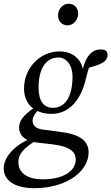

<svg xmlns="http://www.w3.org/2000/svg" viewBox="-45 -761 593 1022"><path d="M56.5 -82.3C56.5 -53 73.9 -11.2 151.3 -2.3L230.9 6.8C334 18.7 358 51.4 358 88.3C358 151.9 288.5 193.5 181.9 193.5C100.9 193.5 52.8 159.7 52.8 101.9C52.8 56.1 85.6 24.2 151.8 -16.3L131.8 -28.3C50 -0.4 -25.1 66.1 -25.1 135C-25.1 206.8 44.9 240.8 137.6 240.8C304.1 240.8 426.6 154.9 426.6 49.8C426.6 -7.3 386.7 -44.6 279.5 -58.5L181.5 -71.5C140.6 -76.5 128.6 -99.3 128.6 -116.3C128.6 -134.2 132.6 -150.1 174.5 -192.8L162.2 -203C96.8 -163.8 56.5 -126.8 56.5 -82.3ZM238.8 -187.1C187 -186.2 160.3 -223.7 160.3 -295.5C160.3 -388.3 194.1 -453.1 264.5 -455C306.3 -456 341 -416.9 341 -352.6C341 -247.4 302.1 -188.1 238.8 -187.1ZM82.9 -290.1C82.9 -208.4 136.9 -154.9 231.2 -154.9C310.7 -154.9 382.3 -213.3 412.3 -341.9C420.3 -375.8 427.2 -399.8 438.2 -423.8L415.2 -396.6C487.6 -417.6 527.7 -427.9 527.7 -471.4C527.7 -479.5 523.7 -485.5 518.8 -491.6C511.6 -495.6 501.6 -497.7 489.4 -497.7C449.1 -497.7 409.2 -467.6 392 -374L399.2 -375C392.4 -445.8 342.2 -487.3 271.6 -487.3C168.2 -487.3 82.9 -399.1 82.9 -290.1ZM315.3 -626.1C344.7 -626.1 371.1 -655.4 371.1 -687.8C371.1 -720 349.9 -741.2 319.7 -741.2C290.3 -741.2 264 -713 264 -679.5C264 -647.2 285.2 -626.1 315.3 -626.1Z"/></svg>

Font: Source Serif Variable
Style: Italic
Weight: 389
Italic angle: -12°
Designer: Frank Grießhammer
Foundry: Adobe Systems Incorporated
Version: Version 3.001;hotconv 1.0.111;makeotfexe 2.5.65597